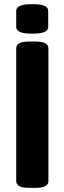

<svg xmlns="http://www.w3.org/2000/svg" viewBox="-20 -902 309 924"><path d="M118 2Q58 2 58 -31V-669Q58 -702 118 -702H153Q213 -702 213 -669V-31Q213 2 153 2ZM135 -740Q95 -740 76.5 -748Q58 -756 58 -772V-850Q58 -866 76.5 -874Q95 -882 135 -882Q176 -882 194 -874Q212 -866 212 -850V-772Q212 -756 194 -748Q176 -740 135 -740Z"/></svg>

Font: Asap Semi Condensed
Style: Bold
Weight: 700
Width: 4
Designer: Pablo Cosgaya
Foundry: Omnibus-Type
Version: Version 3.001; ttfautohint (v1.8.4.7-5d5b)